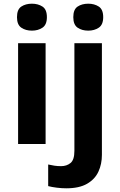

<svg xmlns="http://www.w3.org/2000/svg" viewBox="-20 -780 650 1040"><path d="M227 -546V0H78V-546ZM153 -760Q186 -760 210 -744.5Q234 -729 234 -687Q234 -646 210 -630Q186 -614 153 -614Q119 -614 95.5 -630Q72 -646 72 -687Q72 -729 95.5 -744.5Q119 -760 153 -760ZM339 240Q314 240 286.5 236.5Q259 233 241 228V111Q259 115 275 117.5Q291 120 311 120Q341 120 362 103Q383 86 383 37V-546H532V59Q532 109 513 150Q494 191 451.5 215.5Q409 240 339 240ZM377 -687Q377 -729 400.5 -744.5Q424 -760 458 -760Q491 -760 515 -744.5Q539 -729 539 -687Q539 -646 515 -630Q491 -614 458 -614Q424 -614 400.5 -630Q377 -646 377 -687Z"/></svg>

Font: Noto Sans Tangsa
Style: Bold
Weight: 700
Version: Version 1.504